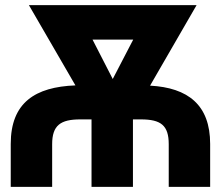

<svg xmlns="http://www.w3.org/2000/svg" viewBox="-20 -731 866 751"><path d="M22 0H184V-167C184 -241 217 -264 294 -264H338V0H500V-264H531C609 -264 640 -241 640 -167V0H802V-168C802 -321 715 -388 567 -396L749 -711H93L275 -397C118 -391 22 -330 22 -168ZM342 -576H501L421 -422Z"/></svg>

Font: Asimov Pro
Style: Blk
Weight: 900
Designer: Google
Version: Version 2.000980; 2014